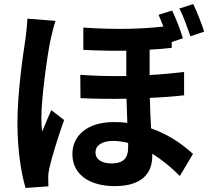

<svg xmlns="http://www.w3.org/2000/svg" viewBox="-20 -862 1040 947"><path d="M254 -759 115 -770C114 -738 109 -699 106 -673C94 -596 66 -406 66 -255C66 -119 85 -5 106 65L219 57C218 42 218 26 218 15C217 4 220 -17 223 -31C235 -86 267 -188 296 -270L233 -319C219 -286 202 -248 188 -213C185 -234 184 -262 184 -281C184 -381 215 -603 230 -669C234 -687 246 -738 254 -759ZM933 -842 865 -820C885 -781 904 -727 919 -683L987 -706C975 -744 952 -803 933 -842ZM612 -157V-133C612 -85 591 -56 530 -56C482 -56 451 -75 451 -111C451 -144 482 -167 538 -167C562 -167 587 -163 612 -157ZM829 -810 762 -789C770 -771 778 -751 786 -731C679 -719 553 -715 391 -726V-616C469 -612 540 -611 603 -612V-487C530 -486 454 -487 376 -493L377 -378C454 -374 531 -374 604 -375L608 -256C587 -259 565 -260 542 -260C407 -260 337 -190 337 -103C337 5 430 56 546 56C676 56 731 -4 731 -92V-104C779 -74 825 -36 867 6L932 -103C893 -138 825 -194 725 -229C723 -275 720 -325 719 -379C781 -382 839 -386 888 -392V-507C836 -501 779 -495 718 -492V-617C757 -619 793 -622 827 -626V-655L882 -673C871 -712 848 -770 829 -810Z"/></svg>

Font: Noto Sans JP
Style: Bold
Weight: 700
Designer: Ryoko NISHIZUKA 西塚涼子 (kana, bopomofo & ideographs); Paul D. Hunt (Latin, Greek & Cyrillic); Sandoll Communications 산돌커뮤니
Foundry: Adobe
Version: Version 2.004;hotconv 1.0.118;makeotfexe 2.5.65603